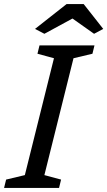

<svg xmlns="http://www.w3.org/2000/svg" viewBox="-40 -923 527 943"><path d="M-20 0 -10 -41 82 -63 225 -637 144 -659 154 -700H424L414 -659L321 -637L178 -63L260 -41L250 0ZM132 -781 287 -903H371L467 -781L422 -757L316 -832L178 -757Z"/></svg>

Font: Volkhov
Style: Italic
Weight: 400
Italic angle: -12°
Designer: Cyreal (www.cyreal.org)
Foundry: Cyreal (www.cyreal.org)
Version: Version 1.010